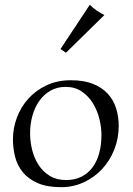

<svg xmlns="http://www.w3.org/2000/svg" viewBox="-20 -774 555 804"><path d="M254.9 -410.2Q218.8 -410.2 190.9 -394Q163.1 -377.9 144.3 -351.1Q125.5 -324.2 115.7 -289.3Q106 -254.4 106 -216.8Q106 -181.2 114.7 -146Q123.5 -110.8 141.8 -82.8Q160.2 -54.7 188.7 -37.4Q217.3 -20 256.8 -20Q292 -20 319.3 -33.2Q346.7 -46.4 365.7 -70.8Q384.8 -95.2 394.8 -130.4Q404.8 -165.5 404.8 -209Q404.8 -241.2 396 -276.6Q387.2 -312 368.9 -341.8Q350.6 -371.6 322.3 -390.9Q293.9 -410.2 254.9 -410.2ZM34.2 -190.9Q34.2 -237.3 50.8 -281.7Q67.4 -326.2 98.6 -360.8Q129.9 -395.5 174.8 -416.7Q219.7 -438 276.9 -438Q331.1 -438 369.1 -422.9Q407.2 -407.7 431.2 -381.6Q455.1 -355.5 466.1 -320.8Q477.1 -286.1 477.1 -247.1Q477.1 -194.3 458.5 -147.5Q439.9 -100.6 407.2 -65.7Q374.5 -30.8 330.6 -10.5Q286.6 9.8 235.8 9.8Q177.2 9.8 138.4 -7.1Q99.6 -23.9 76.4 -51.8Q53.2 -79.6 43.7 -115.7Q34.2 -151.9 34.2 -190.9ZM233.4 -568.8 356 -753.9Q369.6 -740.2 385.5 -729.5Q401.4 -718.8 417 -710.9L256.3 -553.2Z"/></svg>

Font: Simonetta
Style: Regular
Weight: 400
Designer: Gayaneh Bagdasaryan
Foundry: BrownFox
Version: Version 1.001